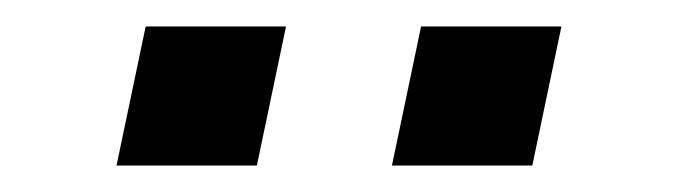

<svg xmlns="http://www.w3.org/2000/svg" viewBox="-20 -691 512 145"><path d="M276 -566 298 -671H404L382 -566ZM68 -566 90 -671H196L174 -566ZM130.5 -613H130L132 -623H132.5ZM339.5 -613H339L341 -623H341.5Z"/></svg>

Font: Tourney Black
Style: Italic
Weight: 900
Italic angle: -12°
Version: Version 1.015